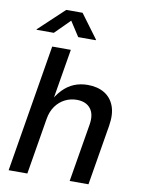

<svg xmlns="http://www.w3.org/2000/svg" viewBox="-101 -1012 798 1080"><g transform="rotate(10 298.5 -472.0)"><path d="M185.5 -320.3 132.3 0H25.4L146 -727.5H252.4L199.2 -409.7H184.1Q208.5 -458.5 238 -489.5Q267.6 -520.5 303.5 -535.2Q339.4 -549.8 381.3 -549.8Q437 -549.8 476.3 -526.4Q515.6 -502.9 532.7 -457.3Q549.8 -411.6 538.6 -344.2L481.4 0H374L429.2 -330.6Q439.5 -390.6 413.6 -423.6Q387.7 -456.5 334.5 -456.5Q298.8 -456.5 267.6 -440.7Q236.3 -424.8 214.6 -394.8Q192.9 -364.7 185.5 -320.3ZM141.6 -805.2H42.5L43.5 -808.6L188 -944.3H281.2L381.8 -808.6L380.9 -805.2H280.8L226.1 -889.6Z"/></g></svg>

Font: Inter 16pt Medium
Style: Italic
Weight: 500
Italic angle: -9.3988°
Version: Version 4.001;git-66647c0bb